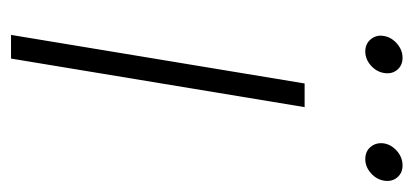

<svg xmlns="http://www.w3.org/2000/svg" viewBox="-226 -542 768 357"><g transform="rotate(90 158.5 -364.0)"><path d="M45.4 0 135.7 -545.9H179.7L89.4 0ZM276.4 -658.7Q261.7 -658.7 253.4 -668.9Q245.1 -679.2 247.1 -693.4Q249.5 -707.5 261.5 -717.8Q273.4 -728 288.1 -728Q302.2 -728 310.5 -718Q318.8 -708 316.4 -693.4Q314 -679.2 302.2 -668.9Q290.5 -658.7 276.4 -658.7ZM76.2 -658.7Q62 -658.7 53.5 -668.9Q44.9 -679.2 47.4 -693.4Q49.8 -707.5 61.8 -717.8Q73.7 -728 87.9 -728Q102.1 -728 110.4 -718Q118.7 -708 116.2 -693.4Q113.8 -679.2 102.1 -668.9Q90.3 -658.7 76.2 -658.7Z"/></g></svg>

Font: Inter ExtraLight
Style: Italic
Weight: 250
Italic angle: -9.3988°
Designer: Rasmus Andersson
Foundry: rsms
Version: Version 4.001;git-66647c0bb